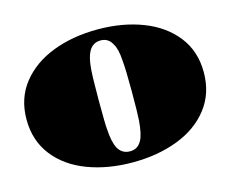

<svg xmlns="http://www.w3.org/2000/svg" viewBox="-100 -846 1189 992"><g transform="rotate(-15 495.0 -350.5)"><path d="M21 -351Q21 -463 84 -543Q147 -623 254.5 -664.5Q362 -706 496 -706Q629 -706 736.5 -664.5Q844 -623 906.5 -543Q969 -463 969 -351Q969 -238 906.5 -157.5Q844 -77 736.5 -36Q629 5 496 5Q362 5 254 -36Q146 -77 83.5 -157.5Q21 -238 21 -351ZM558 -92Q575 -121 581 -195Q584 -234 584 -351Q584 -469 579 -518Q576 -578 557 -609Q537 -647 496 -647Q454 -647 433 -609Q416 -579 411 -518Q407 -466 407 -351Q407 -221 410 -195Q414 -126 432 -92Q453 -54 496 -54Q538 -54 558 -92Z"/></g></svg>

Font: Notable
Style: Regular
Weight: 400
Designer: Multiple Designers
Foundry: Google, Inc.
Version: Version 1.100